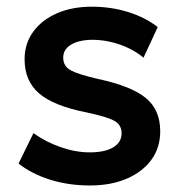

<svg xmlns="http://www.w3.org/2000/svg" viewBox="-20 -540 544 574"><path d="M249 14.5Q184.5 14.5 129.2 -3Q74 -20.5 35.5 -51L80 -142Q117 -115.5 161.5 -100Q206 -84.5 248.5 -84.5Q293.5 -84.5 318.5 -99.5Q343.5 -114.5 343.5 -141.5Q343.5 -167 321.5 -179Q299.5 -191 238.5 -204Q141.5 -223 97.5 -260.2Q53.5 -297.5 53.5 -363Q53.5 -409.5 79.2 -445Q105 -480.5 150.2 -500.2Q195.5 -520 254.5 -520Q312 -520 363.2 -504Q414.5 -488 451.5 -459L409 -367.5Q389.5 -384 364.5 -396Q339.5 -408 311.8 -414.5Q284 -421 257 -421Q217.5 -421 193.2 -407Q169 -393 169 -367.5Q169 -342 191.5 -329.8Q214 -317.5 273 -304Q373 -282.5 416 -247Q459 -211.5 459 -147.5Q459 -98.5 432.5 -62.2Q406 -26 358.8 -5.8Q311.5 14.5 249 14.5Z"/></svg>

Font: Geologica Cursive Medium
Style: Regular
Weight: 500
Designer: Sindre Bremnes, Frode Helland
Foundry: Monokrom Skriftforlag AS
Version: Version 1.010;gftools[0.9.28]